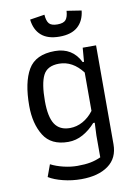

<svg xmlns="http://www.w3.org/2000/svg" viewBox="-95 -733 703 991"><g transform="rotate(-10 257.0 -237.5)"><path d="M132 -660 209 -672Q211 -640 223 -625.5Q235 -611 267 -611Q299 -611 311 -625.5Q323 -640 325 -672L402 -660Q396 -606 362.5 -576.5Q329 -547 267 -547Q205 -547 171.5 -576.5Q138 -606 132 -660ZM80 156 103 93Q132 108 169.5 117Q207 126 242 126Q282 126 310.5 120.5Q339 115 365 103V-12L368 -78H360Q331 -45 294.5 -24.5Q258 -4 217 -4Q127 -4 88.5 -66.5Q50 -129 50 -222Q50 -345 89 -411.5Q128 -478 229 -478Q321 -478 361 -397H368L374 -470H444V48Q444 121 391.5 159Q339 197 250 197Q201 197 155 185.5Q109 174 80 156ZM362 -141V-342Q310 -410 239 -410Q177 -410 155.5 -367Q134 -324 134 -232Q134 -149 159 -111Q184 -73 238 -73Q273 -73 305 -90.5Q337 -108 362 -141Z"/></g></svg>

Font: Athiti Medium
Style: Regular
Weight: 500
Designer: CadsonDemak Team
Foundry: CadsonDemak
Version: Version 1.032